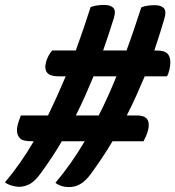

<svg xmlns="http://www.w3.org/2000/svg" viewBox="-58 -740 712 780"><path d="M27 -271H137Q156 -310 174 -350Q192 -390 209 -430H178Q114 -430 129 -488Q136 -514 154 -535H250Q267 -582 282 -626Q297 -670 310 -711Q322 -716 337 -718Q352 -720 365 -720Q391 -720 402.5 -708Q414 -696 404 -665Q395 -635 384 -602.5Q373 -570 361 -535H456Q473 -581 488 -625.5Q503 -670 516 -710Q527 -715 542 -717Q557 -719 570 -719Q596 -719 607.5 -707Q619 -695 610 -665Q601 -635 591 -602.5Q581 -570 569 -535Q594 -535 606 -531.5Q618 -528 625 -519Q640 -499 630 -456Q626 -438 620 -430H530Q514 -392 496 -352Q478 -312 457 -271H499Q557 -271 544 -213Q540 -197 535 -186.5Q530 -176 525 -166H399Q379 -132 356.5 -98.5Q334 -65 310 -32Q288 -3 267 8.5Q246 20 223 20Q205 20 190.5 15Q176 10 167 3Q199 -35 229 -77.5Q259 -120 286 -166H193Q174 -133 152 -100Q130 -67 106 -34Q84 -4 63 7.5Q42 19 18 19Q1 18 -14 13Q-29 8 -38 1Q-6 -37 23.5 -79Q53 -121 79 -166Q52 -166 39 -169.5Q26 -173 20 -182Q3 -203 18 -247Q21 -256 23.5 -262.5Q26 -269 27 -271ZM250 -271H343Q363 -310 381 -350Q399 -390 415 -430H322Q306 -392 288.5 -352Q271 -312 250 -271Z"/></svg>

Font: Recursive Mn Csl St SmB
Style: Italic
Weight: 600
Italic angle: -15°
Monospace: yes
Version: Version 1.079;hotconv 1.0.112;makeotfexe 2.5.65598; ttfautoh